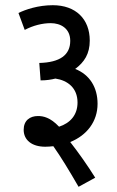

<svg xmlns="http://www.w3.org/2000/svg" viewBox="-20 -652 451 738"><path d="M51 -602 75 -537C107 -554 143 -563 175 -563C213 -563 250 -543 250 -495C250 -441 211 -412 131 -410L136 -343C159 -343 177 -346 193 -350C240 -343 278 -314 278 -258C278 -210 250 -179 207 -165C173 -201 146 -206 126 -206C95 -206 71 -189 71 -153C71 -114 102 -88 154 -88C165 -88 175 -89 185 -90C214 -49 245 2 282 66L346 31C316 -17 282 -65 250 -106C314 -132 355 -185 355 -253C355 -316 325 -365 269 -387C304 -413 325 -445 325 -496C325 -579 271 -632 183 -632C126 -632 77 -615 51 -602Z"/></svg>

Font: Noto Sans ExtraCondensed
Style: Italic
Weight: 400
Width: 2
Italic angle: -12°
Designer: Monotype Design Team
Foundry: Monotype Imaging Inc.
Version: Version 2.013